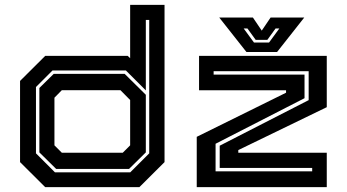

<svg xmlns="http://www.w3.org/2000/svg" viewBox="-20 -770 1427 790"><path d="M553.5 0H166L62.5 -103V-437L166 -540H505.5L515.5 -530.5V-750H657V-103ZM516 -61 594 -139V-688H580V-398L498 -480H196L128 -412V-139L206 -61ZM511 -75H211L142 -143V-408L201 -466H493L580 -380V-143ZM485 -141.5 515.5 -172V-358.5L475.5 -399H234.5L204 -368V-172L234.5 -141.5ZM789.5 0V-207L1157 -388.5V-398.5H799V-540H1324.5V-329L960.5 -152.5V-141.5H1324.5V0ZM867 -65H1264.5V-79H884V-170.5L1250 -358V-477H859V-463H1233V-366L867 -178.5ZM994 -556 882 -698H1020.5L1057 -644L1093.5 -698H1232L1120 -556ZM1025 -595H1087L1129.5 -653H1114L1080 -606H1032L998 -653H982.5Z"/></svg>

Font: Tourney Expanded Regular
Style: Bold
Weight: 700
Width: 7
Designer: Tyler Finck
Foundry: Etcetera Type Co
Version: Version 1.010; ttfautohint (v1.8.3)